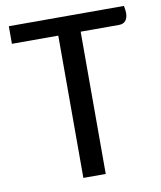

<svg xmlns="http://www.w3.org/2000/svg" viewBox="-80 -764 694 828"><g transform="rotate(-10 267.0 -350.0)"><path d="M523 -669Q523 -647 513 -635Q503 -623 484 -623H316V0H218V-623H15V-700H519Q523 -680 523 -669Z"/></g></svg>

Font: Krub Medium
Style: Regular
Weight: 500
Designer: Ekaluck Peanpanawate
Foundry: Cadson Demak Co.,Ltd.
Version: Version 1.000; ttfautohint (v1.6)